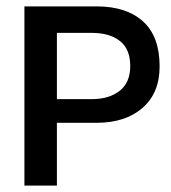

<svg xmlns="http://www.w3.org/2000/svg" viewBox="-20 -583 538 603"><path d="M158.7 0H56.7V-563H158.7ZM144 -563H282.7Q377 -563 429.2 -515.8Q481.3 -468.7 481.3 -374.3Q481.3 -291 427.7 -244.2Q374 -197.3 282.7 -197.3H144.3V-271.7H268.7Q322.7 -271.7 355.8 -297.7Q389 -323.7 389 -375.7Q389 -429 356.5 -454.3Q324 -479.7 268.7 -479.7H144Z"/></svg>

Font: Darker Grotesque Light
Style: Regular
Weight: 300
Designer: Gabriel Lam
Foundry: TypeRant
Version: Version 1.000;gftools[0.9.28]